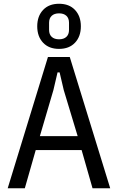

<svg xmlns="http://www.w3.org/2000/svg" viewBox="-20 -1001 626 1021"><path d="M472 0 414 -203H170L112 0H21L235 -698H351L566 0ZM319 -522 297 -616H286L264 -522L192 -277H393ZM294 -741Q240 -741 209 -774Q178 -807 178 -861Q178 -915 209 -948Q240 -981 294 -981Q348 -981 379 -948Q410 -915 410 -861Q410 -807 379 -774Q348 -741 294 -741ZM294 -792Q319 -792 333 -805Q347 -818 347 -842V-880Q347 -904 333 -917Q319 -930 294 -930Q269 -930 255 -917Q241 -904 241 -880V-842Q241 -818 255 -805Q269 -792 294 -792Z"/></svg>

Font: IBM Plex Sans Condensed Text
Style: Regular
Weight: 450
Width: 3
Designer: Mike Abbink, Paul van der Laan, Pieter van Rosmalen
Foundry: Bold Monday
Version: Version 1.1